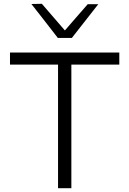

<svg xmlns="http://www.w3.org/2000/svg" viewBox="-20 -989 680 1009"><path d="M285 0V-649.5H32.5V-713H607V-649.5H355V0ZM284 -789.5Q249.5 -834 214.8 -878.8Q180 -923.5 145 -968L200 -969Q230.5 -933.5 260.5 -899Q290.5 -864.5 321 -829Q351.5 -864 381 -898.2Q410.5 -932.5 441 -967H496.5Q462 -923 427.2 -878.5Q392.5 -834 357.5 -789.5Z"/></svg>

Font: Commissioner Light
Style: Regular
Weight: 300
Designer: Kostas Bartsokas
Foundry: Kostas Bartsokas
Version: Version 1.000; ttfautohint (v1.8.3)